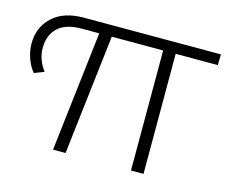

<svg xmlns="http://www.w3.org/2000/svg" viewBox="-83 -631 882 740"><g transform="rotate(15 358.5 -261.0)"><path d="M712 -479 713 -522H166C112.7 -522 71.2 -508.2 41.5 -480.5C11.8 -452.8 -3 -417.3 -3 -374C-3 -355.3 0.3 -336.2 7 -316.5C13.7 -296.8 23 -280 35 -266L74 -281C53.3 -309 43 -338 43 -368C43 -402.7 53.5 -429.8 74.5 -449.5C95.5 -469.2 127.3 -479 170 -479H239L183 0H233L289 -479H494V0H544V-479Z"/></g></svg>

Font: Montserrat Custom ExtraLight
Style: Regular
Weight: 300
Designer: Julieta Ulanovsky
Foundry: Julieta Ulanovsky
Version: Version 7.200